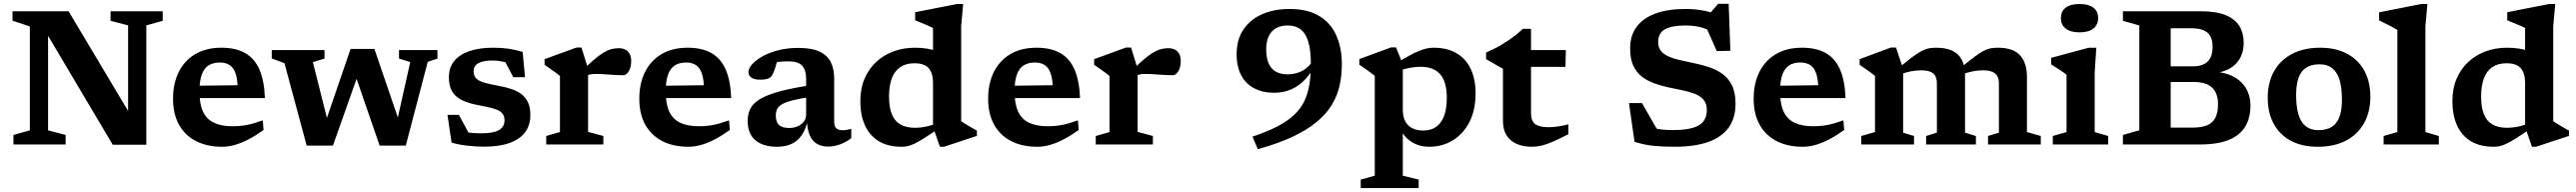

<svg xmlns="http://www.w3.org/2000/svg" viewBox="-20 -757 13502 1006"><path d="M136.5 -74V-618.5L45.5 -648.5V-698H339.5L683.5 -122L651.5 -80V-624L559.5 -648V-698H833V-648L747 -624V1.5H571L196 -630L232 -640.5V-74L324 -50V0H50.5V-50Z M1140 -507Q1217.5 -507 1266.8 -478Q1316 -449 1340.8 -390.5Q1365.5 -332 1368.5 -243H993.5L992.5 -307.5L1265.5 -311L1226 -287.5Q1225.5 -341.5 1214.8 -372.2Q1204 -403 1183.2 -416.2Q1162.5 -429.5 1132 -429.5Q1097.5 -429.5 1073.8 -414.8Q1050 -400 1037.8 -366.8Q1025.5 -333.5 1025.5 -277.5Q1025.5 -212.5 1044 -172.5Q1062.5 -132.5 1101.2 -114Q1140 -95.5 1200 -95.5Q1231 -95.5 1258 -99.5Q1285 -103.5 1309.5 -110.8Q1334 -118 1357.5 -126.5L1361.5 -76Q1322 -47.5 1284.5 -27.8Q1247 -8 1212.2 2Q1177.5 12 1145 12Q1065 12 1007.2 -17.8Q949.5 -47.5 918.2 -103.8Q887 -160 887 -240Q887 -320 917 -380Q947 -440 1003.8 -473.5Q1060.5 -507 1140 -507Z M2130.5 -432 2071.5 -450V-494.5H2273V-450L2222 -433L2107 6H1970L1831 -396L1869.5 -401.5L1725 6H1587.5L1471 -426L1404.5 -450.5V-494.5H1681V-450L1620 -431.5L1709.5 -76L1673 -79L1817.5 -500.5H1942.5L2087.5 -77L2051 -78Z M2565.5 -507Q2608.5 -507 2644.2 -502Q2680 -497 2719.5 -485L2732 -352.5H2670.5L2606.5 -474L2674 -417.5Q2644 -428.5 2614.8 -434.2Q2585.5 -440 2563 -440Q2511.5 -440 2487 -425.8Q2462.5 -411.5 2462.5 -383.5Q2462.5 -359 2476.8 -345.2Q2491 -331.5 2521 -323.2Q2551 -315 2597.5 -306.5Q2632.5 -300 2662.2 -290Q2692 -280 2713.8 -263.2Q2735.5 -246.5 2747.8 -220Q2760 -193.5 2760 -154.5Q2760 -101.5 2732.8 -64.5Q2705.5 -27.5 2651.5 -8Q2597.5 11.5 2516 11.5Q2470.5 11.5 2424.5 5.8Q2378.5 0 2347 -10L2325.5 -155H2385.5L2458.5 -19.5L2387 -73Q2404 -68 2423.5 -64.5Q2443 -61 2463 -59.8Q2483 -58.5 2501.5 -58.5Q2566 -58.5 2595.2 -75.5Q2624.5 -92.5 2624.5 -126.5Q2624.5 -149 2613.5 -162.2Q2602.5 -175.5 2581.8 -183.2Q2561 -191 2532.8 -196.8Q2504.5 -202.5 2470 -209.5Q2424 -219.5 2393.5 -236.5Q2363 -253.5 2348 -281.5Q2333 -309.5 2333 -352Q2333 -403 2360.8 -437.2Q2388.5 -471.5 2440.5 -489.2Q2492.5 -507 2565.5 -507Z M3223 -504.5Q3255.5 -504.5 3272 -486.5Q3288.5 -468.5 3288.5 -438.5Q3288.5 -404 3275.8 -383.5Q3263 -363 3248.5 -363Q3222 -363 3198.2 -364.5Q3174.5 -366 3151.2 -367.8Q3128 -369.5 3102.5 -369.5Q3089 -369.5 3078 -367.8Q3067 -366 3056 -361.5Q3045 -357 3032 -348.5L3017.5 -373Q3059 -414.5 3088.8 -440.2Q3118.5 -466 3141.2 -480Q3164 -494 3183.2 -499.2Q3202.5 -504.5 3223 -504.5ZM3062.5 -396.5V-66L3142.5 -44.5V0H2843V-44.5L2915 -65V-359Q2908.5 -365 2896.2 -374Q2884 -383 2868.2 -394Q2852.5 -405 2834.5 -417.5V-447L3001.5 -508H3028Z M3584 -507Q3661.5 -507 3710.8 -478Q3760 -449 3784.8 -390.5Q3809.5 -332 3812.5 -243H3437.5L3436.5 -307.5L3709.5 -311L3670 -287.5Q3669.5 -341.5 3658.8 -372.2Q3648 -403 3627.2 -416.2Q3606.5 -429.5 3576 -429.5Q3541.5 -429.5 3517.8 -414.8Q3494 -400 3481.8 -366.8Q3469.5 -333.5 3469.5 -277.5Q3469.5 -212.5 3488 -172.5Q3506.5 -132.5 3545.2 -114Q3584 -95.5 3644 -95.5Q3675 -95.5 3702 -99.5Q3729 -103.5 3753.5 -110.8Q3778 -118 3801.5 -126.5L3805.5 -76Q3766 -47.5 3728.5 -27.8Q3691 -8 3656.2 2Q3621.5 12 3589 12Q3509 12 3451.2 -17.8Q3393.5 -47.5 3362.2 -103.8Q3331 -160 3331 -240Q3331 -320 3361 -380Q3391 -440 3447.8 -473.5Q3504.5 -507 3584 -507Z M4246 -313 4237 -250Q4174.5 -241.5 4137 -232Q4099.5 -222.5 4079.8 -211.2Q4060 -200 4053.2 -185.2Q4046.5 -170.5 4046.5 -151.5Q4046.5 -117.5 4063.2 -102Q4080 -86.5 4116.5 -86.5Q4142.5 -86.5 4162.5 -95.8Q4182.5 -105 4194 -120.8Q4205.5 -136.5 4205.5 -156.5V-342.5Q4205.5 -390 4184.5 -412.8Q4163.5 -435.5 4112 -435.5Q4085.5 -435.5 4065.2 -433.2Q4045 -431 4028.5 -426.5L4059 -464Q4055 -442.5 4050.5 -426Q4046 -409.5 4041.5 -395.8Q4037 -382 4031 -370Q4023 -351.5 4006.8 -345.5Q3990.5 -339.5 3964.5 -339.5Q3933.5 -339.5 3918.2 -350.5Q3903 -361.5 3903 -379Q3903 -398.5 3922.2 -420.2Q3941.5 -442 3976.8 -461.8Q4012 -481.5 4059.8 -493.8Q4107.5 -506 4164.5 -506Q4234.5 -506 4275.5 -486.8Q4316.5 -467.5 4334.5 -431.8Q4352.5 -396 4352.5 -346.5V-120Q4352.5 -103.5 4357.5 -93.5Q4362.5 -83.5 4372.2 -79Q4382 -74.5 4397 -74.5Q4407 -74.5 4418.2 -76.5Q4429.5 -78.5 4442 -82V-33Q4415.5 -12.5 4383.8 -0.8Q4352 11 4321 11Q4285.5 11 4261.2 -3.8Q4237 -18.5 4224.2 -48.8Q4211.5 -79 4209 -126.5L4214 -129.5Q4204.5 -81.5 4183.2 -50Q4162 -18.5 4129.5 -3.2Q4097 12 4053 12Q3980 12 3939.5 -22.2Q3899 -56.5 3899 -123Q3899 -158.5 3912.5 -186.5Q3926 -214.5 3962.8 -237.2Q3999.5 -260 4068 -278.5Q4136.5 -297 4246 -313Z M4870.5 -323.5Q4870.5 -373 4848.2 -399.2Q4826 -425.5 4773 -425.5Q4730 -425.5 4700.5 -406.5Q4671 -387.5 4655.5 -348.8Q4640 -310 4640 -250.5Q4640 -193.5 4655.2 -157.2Q4670.5 -121 4700.8 -104.2Q4731 -87.5 4775.5 -87.5Q4807.5 -87.5 4841 -95.2Q4874.5 -103 4907 -118.5V-89Q4859 -55 4827 -34.8Q4795 -14.5 4774 -4.5Q4753 5.5 4737.5 8.8Q4722 12 4706.5 12Q4634.5 12 4586.2 -17.2Q4538 -46.5 4513.8 -100.2Q4489.5 -154 4489.5 -227Q4489.5 -292.5 4511.5 -344.2Q4533.5 -396 4572.5 -432.2Q4611.5 -468.5 4663.5 -487.8Q4715.5 -507 4775.5 -507Q4810.5 -507 4839.8 -502.2Q4869 -497.5 4898 -486.8Q4927 -476 4960.5 -457.5L4870.5 -443V-610Q4864.5 -614 4847.8 -621.2Q4831 -628.5 4811.5 -636.5Q4792 -644.5 4777 -650.5V-693L4996.5 -736H5028.5L5018 -619.5V-122Q5023 -118.5 5033.2 -112Q5043.5 -105.5 5056 -98Q5068.5 -90.5 5080.5 -83.8Q5092.5 -77 5100.5 -72.5V-45L4928 12H4906.5L4870.5 -91.5Z M5412.5 -507Q5490 -507 5539.2 -478Q5588.5 -449 5613.2 -390.5Q5638 -332 5641 -243H5266L5265 -307.5L5538 -311L5498.5 -287.5Q5498 -341.5 5487.2 -372.2Q5476.5 -403 5455.8 -416.2Q5435 -429.5 5404.5 -429.5Q5370 -429.5 5346.2 -414.8Q5322.5 -400 5310.2 -366.8Q5298 -333.5 5298 -277.5Q5298 -212.5 5316.5 -172.5Q5335 -132.5 5373.8 -114Q5412.5 -95.5 5472.5 -95.5Q5503.5 -95.5 5530.5 -99.5Q5557.5 -103.5 5582 -110.8Q5606.5 -118 5630 -126.5L5634 -76Q5594.5 -47.5 5557 -27.8Q5519.5 -8 5484.8 2Q5450 12 5417.5 12Q5337.5 12 5279.8 -17.8Q5222 -47.5 5190.8 -103.8Q5159.5 -160 5159.5 -240Q5159.5 -320 5189.5 -380Q5219.5 -440 5276.2 -473.5Q5333 -507 5412.5 -507Z M6103.5 -504.5Q6136 -504.5 6152.5 -486.5Q6169 -468.5 6169 -438.5Q6169 -404 6156.2 -383.5Q6143.5 -363 6129 -363Q6102.5 -363 6078.8 -364.5Q6055 -366 6031.8 -367.8Q6008.5 -369.5 5983 -369.5Q5969.5 -369.5 5958.5 -367.8Q5947.5 -366 5936.5 -361.5Q5925.5 -357 5912.5 -348.5L5898 -373Q5939.5 -414.5 5969.2 -440.2Q5999 -466 6021.8 -480Q6044.5 -494 6063.8 -499.2Q6083 -504.5 6103.5 -504.5ZM5943 -396.5V-66L6023 -44.5V0H5723.5V-44.5L5795.5 -65V-359Q5789 -365 5776.8 -374Q5764.5 -383 5748.8 -394Q5733 -405 5715 -417.5V-447L5882 -508H5908.5Z M6573 24.5 6545 -41Q6621 -66.5 6674.5 -94.2Q6728 -122 6762.5 -154.2Q6797 -186.5 6816.2 -226Q6835.5 -265.5 6843.2 -314Q6851 -362.5 6851 -422.5Q6851 -495.5 6837.2 -539.5Q6823.5 -583.5 6796.8 -603.5Q6770 -623.5 6730.5 -623.5Q6693 -623.5 6667.8 -608.8Q6642.5 -594 6629.8 -566.2Q6617 -538.5 6617 -499.5Q6617 -452.5 6630.5 -423.2Q6644 -394 6669 -380.8Q6694 -367.5 6728.5 -367.5Q6750.5 -367.5 6770.2 -372.2Q6790 -377 6807.5 -386.5Q6825 -396 6839.5 -410.8Q6854 -425.5 6865 -445.5L6884 -437Q6863.5 -392.5 6838.5 -361Q6813.5 -329.5 6784.8 -309.5Q6756 -289.5 6724.2 -280.2Q6692.5 -271 6658 -271Q6599.5 -271 6555.2 -293.8Q6511 -316.5 6486.5 -361.5Q6462 -406.5 6462 -473Q6462 -549 6497.2 -601.8Q6532.5 -654.5 6595 -682.2Q6657.5 -710 6739 -710Q6834 -710 6894.5 -673.5Q6955 -637 6984.2 -571.8Q7013.5 -506.5 7013.5 -421Q7013.5 -362.5 7001.8 -309.2Q6990 -256 6961.2 -208.2Q6932.5 -160.5 6882.5 -118.8Q6832.5 -77 6756.5 -41Q6680.5 -5 6573 24.5Z M7563.5 -244.5Q7563.5 -329 7528.8 -368Q7494 -407 7428 -407Q7407 -407 7385 -404Q7363 -401 7341.5 -395.2Q7320 -389.5 7300 -380.5L7297.5 -424.5Q7337.5 -449.5 7367 -465.5Q7396.5 -481.5 7419 -490.5Q7441.5 -499.5 7459.2 -503.2Q7477 -507 7494 -507Q7566 -507 7615.2 -477.8Q7664.5 -448.5 7689.5 -394.8Q7714.5 -341 7714.5 -268.5Q7714.5 -179.5 7681.8 -116.8Q7649 -54 7594 -21Q7539 12 7472.5 12Q7429 12 7395.5 -4.2Q7362 -20.5 7340.5 -48Q7319 -75.5 7310.5 -110H7333V163.5L7416 184V228.5H7112.5V184L7186 163.5V-359.5Q7179 -365.5 7167 -374.5Q7155 -383.5 7139 -394.5Q7123 -405.5 7105 -418V-447.5L7271 -508.5H7297.5L7333 -421V-182Q7333 -144.5 7346.2 -120.5Q7359.5 -96.5 7383.5 -84.8Q7407.5 -73 7440 -73Q7479 -73 7506.5 -91.5Q7534 -110 7548.8 -148Q7563.5 -186 7563.5 -244.5Z M8005 -162.5Q8005 -123.5 8026.8 -107Q8048.5 -90.5 8098 -90.5Q8119.5 -90.5 8145.2 -94.2Q8171 -98 8201 -105.5V-54Q8153 -29 8119.2 -14.5Q8085.5 0 8060 6Q8034.5 12 8010.5 12Q7964.5 12 7930.2 -2.8Q7896 -17.5 7877 -47.5Q7858 -77.5 7858 -122.5V-396.5L7769.5 -447V-482Q7787.5 -489.5 7807.5 -499.2Q7827.5 -509 7847.8 -521Q7868 -533 7888 -546.5Q7908 -560 7926.8 -575Q7945.5 -590 7962 -606H8005V-480.5ZM7946 -406.5 7948 -494.5H8187.5L8185.5 -406.5Z M9009 -668.5 8932 -675 8986 -737H9041L9050 -491L8978.5 -489.5L8916 -631L8954.5 -587.5Q8925.5 -607 8890.8 -615.2Q8856 -623.5 8812.5 -623.5Q8744.5 -623.5 8708 -604Q8671.5 -584.5 8671.5 -537.5Q8671.5 -508 8686.2 -490Q8701 -472 8726.8 -460.8Q8752.5 -449.5 8786 -442Q8819.5 -434.5 8857.5 -426.5Q8895 -418.5 8933.8 -406.5Q8972.5 -394.5 9005 -372.2Q9037.5 -350 9057.2 -311.8Q9077 -273.5 9077 -214Q9077 -136.5 9039.5 -86.5Q9002 -36.5 8931.2 -12.2Q8860.5 12 8759.5 12Q8698 12 8648.5 7.2Q8599 2.5 8547.5 -14L8518.5 -217H8586.5L8700.5 -18.5L8574 -113Q8618.5 -92.5 8657 -84Q8695.5 -75.5 8746.5 -75.5Q8811.5 -75.5 8851 -86.5Q8890.5 -97.5 8908.5 -120.8Q8926.5 -144 8926.5 -180.5Q8926.5 -214.5 8909 -234.8Q8891.5 -255 8861.5 -266.2Q8831.5 -277.5 8795.2 -284.8Q8759 -292 8721.5 -300Q8684 -308.5 8649 -321.2Q8614 -334 8585.8 -355.8Q8557.5 -377.5 8541 -413.2Q8524.5 -449 8524.5 -503Q8524.5 -571 8559 -617Q8593.5 -663 8658.5 -686.5Q8723.5 -710 8814.5 -710Q8868.5 -710 8914.5 -700.5Q8960.5 -691 9009 -668.5Z M9425 -507Q9502.5 -507 9551.8 -478Q9601 -449 9625.8 -390.5Q9650.5 -332 9653.5 -243H9278.5L9277.5 -307.5L9550.5 -311L9511 -287.5Q9510.5 -341.5 9499.8 -372.2Q9489 -403 9468.2 -416.2Q9447.5 -429.5 9417 -429.5Q9382.5 -429.5 9358.8 -414.8Q9335 -400 9322.8 -366.8Q9310.5 -333.5 9310.5 -277.5Q9310.5 -212.5 9329 -172.5Q9347.5 -132.5 9386.2 -114Q9425 -95.5 9485 -95.5Q9516 -95.5 9543 -99.5Q9570 -103.5 9594.5 -110.8Q9619 -118 9642.5 -126.5L9646.5 -76Q9607 -47.5 9569.5 -27.8Q9532 -8 9497.2 2Q9462.5 12 9430 12Q9350 12 9292.2 -17.8Q9234.5 -47.5 9203.2 -103.8Q9172 -160 9172 -240Q9172 -320 9202 -380Q9232 -440 9288.8 -473.5Q9345.5 -507 9425 -507Z M9955.5 -396.5V-62L10012.5 -44.5V0H9736V-44.5L9808 -65V-359Q9799.5 -367 9779.5 -381.2Q9759.5 -395.5 9727.5 -417.5V-447L9891.5 -508H9918ZM10280 -361V-62L10337 -44.5V0H10076V-44.5L10132.5 -62V-318.5Q10132.5 -343 10124.2 -358.5Q10116 -374 10097.8 -381.2Q10079.5 -388.5 10049.5 -388.5Q10022.5 -388.5 9994.8 -383Q9967 -377.5 9944 -368L9933 -401.5Q9977 -438 10005.2 -459Q10033.5 -480 10053.2 -490.2Q10073 -500.5 10090 -503.8Q10107 -507 10128.5 -507Q10181 -507 10214.2 -490.8Q10247.5 -474.5 10263.8 -442.2Q10280 -410 10280 -361ZM10604.5 -353.5V-65L10677 -44.5V0H10400.5V-44.5L10457.5 -62V-318.5Q10457.5 -343 10449 -358.2Q10440.5 -373.5 10422 -381Q10403.5 -388.5 10373.5 -388.5Q10346.5 -388.5 10318.2 -382.8Q10290 -377 10267 -367.5L10256 -401Q10300.5 -437.5 10328.8 -458.8Q10357 -480 10376.8 -490.2Q10396.5 -500.5 10413.8 -503.8Q10431 -507 10452.5 -507Q10531 -507 10567.8 -467.8Q10604.5 -428.5 10604.5 -353.5Z M10880 -587.5Q10833.5 -587.5 10808 -607Q10782.5 -626.5 10782.5 -662.5Q10782.5 -698.5 10808 -717.2Q10833.5 -736 10880 -736Q10927 -736 10952.2 -717.2Q10977.5 -698.5 10977.5 -662.5Q10977.5 -626.5 10952.2 -607Q10927 -587.5 10880 -587.5ZM10968 -507 10959.5 -375.5V-65L11030 -44.5V0H10740V-44.5L10812 -65V-365Q10806.5 -370.5 10793 -379.8Q10779.5 -389 10763 -399.5Q10746.5 -410 10731.5 -419.5V-454L10928.5 -507Z M11284 -609 11285 -698H11515Q11597.5 -698 11647 -677.2Q11696.5 -656.5 11718.5 -619.5Q11740.5 -582.5 11740.5 -533.5Q11740.5 -464.5 11698.8 -422Q11657 -379.5 11579 -373V-382Q11673.5 -377 11724.8 -328.8Q11776 -280.5 11776 -203.5Q11776 -141 11749.5 -95.2Q11723 -49.5 11664.5 -24.8Q11606 0 11509.5 0H11285L11283.5 -88.5H11474Q11518.5 -88.5 11547.8 -100.2Q11577 -112 11591.5 -139Q11606 -166 11606 -212Q11606 -247.5 11593.2 -273.5Q11580.5 -299.5 11552.2 -313.5Q11524 -327.5 11477.5 -327.5H11282.5L11284 -409.5H11476Q11524.5 -409.5 11551 -434Q11577.5 -458.5 11577.5 -513Q11577.5 -544.5 11566.5 -565.8Q11555.5 -587 11531.2 -598Q11507 -609 11466.5 -609ZM11107.5 0V-50L11193.5 -74.5V-623.5L11107.5 -648V-698H11358V0Z M12133 -75Q12173 -75 12200.5 -91.2Q12228 -107.5 12241.8 -142.8Q12255.5 -178 12255.5 -234.5Q12255.5 -298 12242.8 -339Q12230 -380 12204.2 -400Q12178.5 -420 12138 -420Q12097.5 -420 12070.2 -403.8Q12043 -387.5 12029.2 -352.2Q12015.5 -317 12015.5 -260Q12015.5 -197 12028 -156Q12040.5 -115 12066.5 -95Q12092.5 -75 12133 -75ZM12129.5 12Q12047 12 11988.2 -19.2Q11929.5 -50.5 11898 -108.2Q11866.5 -166 11866.5 -244.5Q11866.5 -325 11899.8 -383.8Q11933 -442.5 11994.8 -474.8Q12056.5 -507 12141.5 -507Q12223.5 -507 12282.5 -475.5Q12341.5 -444 12373 -386.5Q12404.5 -329 12404.5 -250Q12404.5 -170 12371 -111Q12337.5 -52 12276 -20Q12214.5 12 12129.5 12Z M12693 -65 12763.5 -44.5V0H12474V-44.5L12546 -65V-600Q12539 -605 12524 -613Q12509 -621 12489.5 -630.8Q12470 -640.5 12450.5 -650V-692.5L12671.5 -736H12703.5L12693 -619.5Z M13215.5 -323.5Q13215.5 -373 13193.2 -399.2Q13171 -425.5 13118 -425.5Q13075 -425.5 13045.5 -406.5Q13016 -387.5 13000.5 -348.8Q12985 -310 12985 -250.5Q12985 -193.5 13000.2 -157.2Q13015.5 -121 13045.8 -104.2Q13076 -87.5 13120.5 -87.5Q13152.5 -87.5 13186 -95.2Q13219.5 -103 13252 -118.5V-89Q13204 -55 13172 -34.8Q13140 -14.5 13119 -4.5Q13098 5.5 13082.5 8.8Q13067 12 13051.5 12Q12979.5 12 12931.2 -17.2Q12883 -46.5 12858.8 -100.2Q12834.5 -154 12834.5 -227Q12834.5 -292.5 12856.5 -344.2Q12878.5 -396 12917.5 -432.2Q12956.5 -468.5 13008.5 -487.8Q13060.5 -507 13120.5 -507Q13155.5 -507 13184.8 -502.2Q13214 -497.5 13243 -486.8Q13272 -476 13305.5 -457.5L13215.5 -443V-610Q13209.5 -614 13192.8 -621.2Q13176 -628.5 13156.5 -636.5Q13137 -644.5 13122 -650.5V-693L13341.5 -736H13373.5L13363 -619.5V-122Q13368 -118.5 13378.2 -112Q13388.5 -105.5 13401 -98Q13413.5 -90.5 13425.5 -83.8Q13437.5 -77 13445.5 -72.5V-45L13273 12H13251.5L13215.5 -91.5Z"/></svg>

Font: Newsreader 9pt SemiBold
Style: Regular
Weight: 600
Designer: Hugues Gentile
Foundry: Production Type
Version: Version 1.003